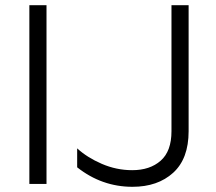

<svg xmlns="http://www.w3.org/2000/svg" viewBox="-20 -708 830 739"><path d="M93 -688H159V0H93ZM277 -137V-64Q372 11 490 11Q587 11 646.5 -43Q706 -97 706 -203V-688H640V-203Q640 -126 598.5 -89.5Q557 -53 489 -53Q428 -53 371.5 -77.5Q315 -102 277 -137Z"/></svg>

Font: Roundo
Style: Regular
Weight: 400
Designer: Namrata Goyal (Gurmukhi), Shiva Nallaperumal (Latin)
Foundry: Indian Type Foundry
Version: Version 1.000;PS 1.0;hotconv 1.0.88;makeotf.lib2.5.647800